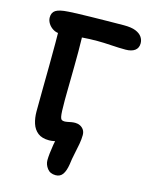

<svg xmlns="http://www.w3.org/2000/svg" viewBox="-131 -792 823 1062"><g transform="rotate(15 280.0 -260.5)"><path d="M293 189Q261 189 244.5 167Q228 145 228 120Q228 105 230.5 81Q233 57 237.5 30.5Q242 4 248 -16L284 -13Q279 -6 266.5 -0.5Q254 5 238.5 8.5Q223 12 208 12Q167 12 143.5 -6.5Q120 -25 110 -56Q100 -87 100 -125Q100 -188 101 -255Q102 -322 102.5 -389Q103 -456 103 -518Q103 -580 101 -632L234 -638Q236 -612 237 -577Q238 -542 238 -502.5Q238 -463 237.5 -422.5Q237 -382 236.5 -344Q236 -306 235.5 -275Q235 -244 235 -225Q235 -187 236 -164.5Q237 -142 239.5 -130.5Q242 -119 247.5 -115Q253 -111 263 -111Q271 -111 281 -113Q291 -115 301.5 -117Q312 -119 324 -119Q339 -119 352 -112.5Q365 -106 373 -94Q381 -82 381 -64Q381 -41 376 -12.5Q371 16 364 47Q357 78 353 111Q347 149 333 169Q319 189 293 189ZM110 -574Q91 -574 74 -584.5Q57 -595 46.5 -611.5Q36 -628 36 -646Q36 -674 56 -687Q76 -700 127 -703Q141 -704 175.5 -705.5Q210 -707 255 -707.5Q300 -708 349.5 -709Q399 -710 444 -710Q487 -710 511.5 -700Q536 -690 547.5 -673.5Q559 -657 559 -637Q559 -610 540 -596Q521 -582 487 -582Q448 -582 404.5 -585Q361 -588 325 -588Q279 -588 236 -584.5Q193 -581 160.5 -577.5Q128 -574 110 -574Z"/></g></svg>

Font: Shantell Sans SemiBold
Style: Regular
Weight: 600
Designer: Stephen Nixon, Anya Danilova, Shantell Martin
Foundry: Arrow Type
Version: Version 1.011;[c5ecc13dd]